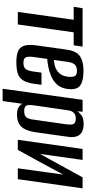

<svg xmlns="http://www.w3.org/2000/svg" viewBox="384 -927 659 1467"><g transform="rotate(90 713.5 -193.5)"><path d="M71 0 131 -427H32L43 -495H336L326 -427H227L167 0Z M454 11Q405 11 373.5 -1Q342 -13 330 -46.5Q318 -80 327 -143L360 -379Q371 -450 411 -476Q451 -502 518 -502Q604 -502 637.5 -473Q671 -444 658 -369Q650 -325 623 -297Q596 -269 559.5 -254Q523 -239 488 -232.5Q453 -226 430 -225L415 -118Q410 -76 419 -59.5Q428 -43 460 -43Q492 -43 506 -58.5Q520 -74 526 -116L535 -181H628L621 -129Q613 -72 594.5 -41.5Q576 -11 542.5 0Q509 11 454 11ZM438 -275Q453 -277 472 -280.5Q491 -284 510 -294Q529 -304 543.5 -322Q558 -340 564 -369Q571 -404 564.5 -428Q558 -452 522 -452Q490 -452 473.5 -435.5Q457 -419 451 -370Z M658 116 743 -495H834L830 -454Q842 -473 863 -488Q884 -503 927 -503Q966 -503 989.5 -489.5Q1013 -476 1022 -449.5Q1031 -423 1025 -382L991 -140Q984 -90 968.5 -57.5Q953 -25 925.5 -9.5Q898 6 856 6Q819 6 800 -6Q781 -18 773 -35L752 116ZM830 -49Q856 -49 868.5 -58.5Q881 -68 886.5 -84.5Q892 -101 894 -120L930 -371Q931 -386 931.5 -399Q932 -412 929 -422Q926 -432 915.5 -437.5Q905 -443 885 -443Q866 -443 854 -436.5Q842 -430 835 -419Q828 -408 825 -395.5Q822 -383 821 -372L784 -116Q782 -97 783 -81Q784 -65 794.5 -57Q805 -49 830 -49Z M1048 0 1118 -495H1202L1156 -169L1335 -495H1419L1349 0H1266L1314 -347Q1267 -260 1220.5 -173.5Q1174 -87 1125 0Z"/></g></svg>

Font: Alumni Sans SemiBold
Style: Italic
Weight: 600
Italic angle: -8°
Version: Version 1.016